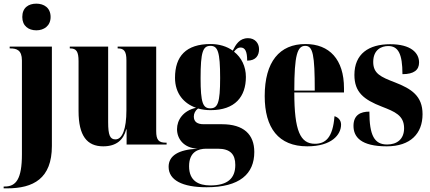

<svg xmlns="http://www.w3.org/2000/svg" viewBox="-42 -791 2353 1051"><path d="M157 -625C198 -625 235 -649 235 -698C235 -749 198 -771 157 -771C114 -771 80 -749 80 -698C80 -649 114 -625 157 -625ZM-22 240H-3C140 240 242 187 242 8V-536H11V-526H14C49 -526 78 -517 78 -460V53C78 189 46 230 -16 230H-22Z M523 10C596 10 634 -26 649 -83H651V0H870V-10H866C826 -10 813 -25 813 -74V-536H602V-526H604C637 -526 650 -510 650 -461V-188C650 -83 627 -28 590 -28C560 -28 550 -51 550 -123V-536H340V-526H342C376 -526 388 -509 388 -456V-183C388 -48 434 10 523 10Z M1089 234C1270 234 1350 161 1350 41C1350 -55 1292 -111 1173 -111H1073C1037 -111 1019 -125 1019 -153C1019 -170 1027 -186 1042 -197C1064 -191 1087 -188 1111 -188C1245 -188 1304 -262 1304 -370C1304 -427 1280 -476 1239 -508C1252 -525 1262 -531 1275 -531C1300 -531 1311 -509 1311 -459C1360 -459 1376 -489 1376 -522C1376 -554 1354 -582 1316 -582C1268 -582 1249 -547 1232 -514C1200 -537 1158 -550 1111 -550C976 -550 916 -483 916 -365C916 -279 965 -224 1031 -201C960 -185 927 -134 927 -84C927 -31 964 19 1039 23C935 28 881 61 881 122C881 195 956 234 1089 234ZM1109 -198C1069 -198 1056 -228 1056 -363C1056 -508 1069 -540 1110 -540C1150 -540 1163 -508 1163 -364C1163 -228 1150 -198 1109 -198ZM1109 224C1046 224 993 200 993 119C993 41 1042 23 1087 23H1150C1219 23 1246 54 1246 112C1246 187 1202 224 1109 224Z M1640 10C1774 10 1825 -54 1825 -109C1825 -133 1809 -149 1789 -155C1780 -36 1739 -4 1682 -4C1602 -4 1569 -74 1569 -285H1841V-308C1841 -466 1761 -550 1630 -550C1488 -550 1407 -453 1407 -265C1407 -91 1482 10 1640 10ZM1681 -295H1569C1569 -491 1586 -540 1629 -540C1671 -540 1681 -491 1681 -295Z M2075 10C2205 10 2271 -60 2271 -166C2271 -266 2210 -305 2120 -340C2042 -370 2001 -388 2001 -452C2001 -519 2046 -539 2083 -539C2138 -539 2161 -496 2161 -385C2224 -385 2252 -408 2252 -449C2252 -501 2208 -549 2094 -549C1976 -549 1898 -496 1898 -381C1898 -287 1948 -246 2049 -207C2118 -180 2170 -160 2170 -89C2170 -29 2131 0 2077 0C2007 0 1980 -50 1980 -180C1932 -180 1893 -162 1893 -102C1893 -41 1934 10 2075 10Z"/></svg>

Font: Noto Serif Display ExtraCondensed Black
Style: Regular
Weight: 900
Width: 2
Designer: Monotype Design Team
Foundry: Monotype Imaging Inc.
Version: Version 2.009